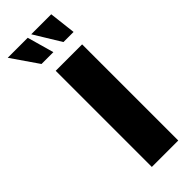

<svg xmlns="http://www.w3.org/2000/svg" viewBox="-280 -676 699 699"><g transform="rotate(-45 69.5 -326.0)"><path d="M31 0V-495H167V0ZM177 -549H125L62 -652H165ZM73 -549H12L-59 -652H44Z"/></g></svg>

Font: Alumni Sans Thin ExtraBold
Style: Regular
Weight: 800
Version: Version 1.018